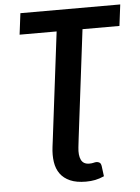

<svg xmlns="http://www.w3.org/2000/svg" viewBox="-57 -692 665 913"><g transform="rotate(-5 276.0 -235.5)"><path d="M551.8 -648.4 539.1 -546.9H362.8L299.3 -31.2L297.4 -14.6L294.4 11.2Q290 48.8 300.5 70.8Q311 92.8 339.8 92.8Q351.6 92.8 359.6 90.6Q367.7 88.4 374.5 88.4Q381.3 88.4 388.2 92.5Q395 96.7 397 109.9L403.3 158.7Q381.3 168.5 360.8 172.6Q340.3 176.8 316.4 176.8Q271 176.8 241 163.6Q210.9 150.4 193.8 126.7Q176.8 103 171.9 70.3Q167 37.6 171.9 -1.5L175.8 -32.2L239.3 -546.9H62.5L75.2 -648.4Z"/></g></svg>

Font: Carlito
Style: Bold Italic
Weight: 700
Italic angle: -7°
Designer: Lukasz Dziedzic
Foundry: tyPoland Lukasz Dziedzic
Version: Version 1.104